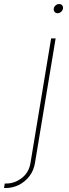

<svg xmlns="http://www.w3.org/2000/svg" viewBox="-114 -734 346 958"><path d="M141.1 -542.5H163.6L60.5 79.1Q54.2 117.7 32.2 145.8Q10.3 173.8 -20.5 189Q-51.3 204.1 -85 204.1H-93.8L-90.3 181.6H-81.5Q-41 181.6 -5.4 154.3Q30.3 127 38.1 79.1ZM173.3 -668Q164.1 -668 158.4 -674.8Q152.8 -681.6 154.3 -691.4Q155.8 -700.7 163.6 -707.3Q171.4 -713.9 181.2 -713.9Q190.9 -713.9 196.3 -707.3Q201.7 -700.7 200.2 -691.4Q198.7 -681.6 190.7 -674.8Q182.6 -668 173.3 -668Z"/></svg>

Font: Inter 16pt Thin
Style: Italic
Weight: 250
Italic angle: -9.3988°
Version: Version 4.001;git-66647c0bb